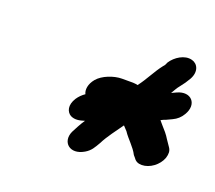

<svg xmlns="http://www.w3.org/2000/svg" viewBox="-75 -637 642 573"><g transform="rotate(20 245.5 -350.5)"><path d="M473 -237C477 -250 477 -260 471 -269L456 -291C453 -296 449 -302 444 -308L430 -324C426 -329 422 -333 419 -337C425 -340 429 -342 435 -344L452 -352C465 -358 475 -367 482 -379C506 -418 477 -450 436 -431L421 -424C426 -432 432 -444 439 -452C448 -463 454 -472 461 -484C476 -511 465 -533 446 -538C421 -545 393 -526 380 -506C377 -499 376 -496 371 -491C352 -467 339 -438 319 -412C314 -413 309 -414 304 -414H269C243 -414 209 -401 193 -382C178 -364 176 -345 182 -333C173 -327 165 -319 159 -310C143 -285 150 -265 164 -257C178 -250 192 -253 208 -258C197 -242 190 -227 183 -214C166 -177 198 -147 240 -172C257 -182 263 -194 273 -211C286 -237 306 -262 322 -285C326 -280 331 -276 335 -271C348 -251 369 -234 380 -212L386 -205C392 -196 400 -192 412 -192C437 -192 464 -212 473 -237Z"/></g></svg>

Font: Electronic
Style: BlkSuIt
Weight: 900
Version: Version 1.011